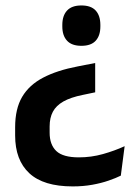

<svg xmlns="http://www.w3.org/2000/svg" viewBox="-20 -522 496 704"><path d="M329 -291V-183.5L283.5 -174Q239 -165 212.2 -149.8Q185.5 -134.5 173.8 -112.2Q162 -90 162 -58.5V-35.5Q162 8.5 186.5 31.8Q211 55 269 55Q314.5 55 357.2 43Q400 31 437 14L423 122Q405 131 378.2 140.2Q351.5 149.5 318.2 155.5Q285 161.5 246.5 161.5Q139.5 161.5 87.5 113.2Q35.5 65 35.5 -25.5V-55.5Q35.5 -123 61.2 -166.8Q87 -210.5 138 -237.2Q189 -264 265 -278.5ZM278.5 -502Q314 -502 331 -483.2Q348 -464.5 348 -430.5V-425Q348 -391.5 331 -372.8Q314 -354 278.5 -354Q243 -354 225.8 -372.8Q208.5 -391.5 208.5 -425V-430.5Q208.5 -464.5 225.8 -483.2Q243 -502 278.5 -502Z"/></svg>

Font: Anek Bangla
Style: Semi-bold
Weight: 600
Designer: Sulekha Rajkumar (Bangla), Yesha Goshar (Latin)
Foundry: Ek Type
Version: Version 1.002;March 21, 2022;FontCreator 13.0.0.2683 64-bit